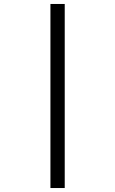

<svg xmlns="http://www.w3.org/2000/svg" viewBox="-20 -812 580 967"><path d="M234 -792H306V135H234Z"/></svg>

Font: ukorean15
Style: Book
Weight: 400
Designer: Jelle Bosma - Monotype Design Team
Foundry: Monotype Imaging Inc.
Version: Version 2.003